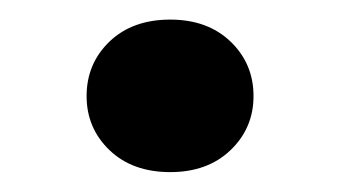

<svg xmlns="http://www.w3.org/2000/svg" viewBox="-20 -436 352 196"><path d="M68.4 -337.9Q68.4 -371.1 91.8 -393.6Q115.2 -416 153.8 -416Q191.9 -416 215.3 -393.6Q238.8 -371.1 238.8 -337.9Q238.8 -305.2 215.3 -282.7Q191.9 -260.3 153.8 -260.3Q115.2 -260.3 91.8 -282.7Q68.4 -305.2 68.4 -337.9Z"/></svg>

Font: Vazirmatn RD ExtraBold
Style: Regular
Weight: 800
Designer: Saber Rastikerdar
Foundry: Saber Rastikerdar
Version: Version 32.102